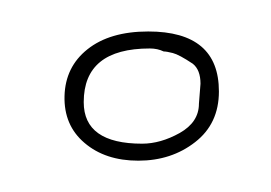

<svg xmlns="http://www.w3.org/2000/svg" viewBox="-20 -396 172 122"><path d="M74.2 -376Q119.1 -376 119.1 -337.9Q119.1 -317.4 104 -305.7Q88.9 -293.9 67.9 -293.9Q46.9 -293.9 33.7 -305.2Q20.5 -316.4 21 -335Q21.5 -353.5 35.6 -364.7Q49.8 -376 74.2 -376ZM33.2 -331.1Q33.2 -304.7 70.3 -304.7Q82 -304.7 94.2 -311.5Q106.4 -318.4 106.4 -330.1L107.4 -342.8Q107.4 -351.6 102.5 -355.5Q93.8 -361.3 89.8 -362.3Q85.9 -363.3 84 -363.3Q80.1 -365.2 75.2 -365.2Q33.2 -365.2 33.2 -331.1Z"/></svg>

Font: Dawning of a New Day
Style: Regular
Weight: 400
Designer: Kimberly Geswein
Foundry: Kimberly Geswein
Version: Version 1.002 2010